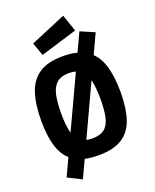

<svg xmlns="http://www.w3.org/2000/svg" viewBox="-189 -1050 1032 1282"><g transform="rotate(-20 327.0 -409.0)"><path d="M203 -746 170 -839 422 -945 463 -825ZM74 78 488 -810 588 -767 172 127ZM326 12Q219 12 157.5 -27Q96 -66 70 -143.5Q44 -221 44 -336Q44 -451 70 -530.5Q96 -610 157.5 -651Q219 -692 326 -692Q433 -692 494.5 -651Q556 -610 582 -530.5Q608 -451 608 -336Q608 -221 582 -143.5Q556 -66 494.5 -27Q433 12 326 12ZM326 -108Q382 -108 412.5 -132.5Q443 -157 454.5 -207.5Q466 -258 466 -336Q466 -415 454.5 -467Q443 -519 412.5 -545.5Q382 -572 326 -572Q270 -572 239.5 -545.5Q209 -519 197.5 -467Q186 -415 186 -336Q186 -258 197.5 -207.5Q209 -157 239.5 -132.5Q270 -108 326 -108Z"/></g></svg>

Font: Titillium Web
Style: Bold
Weight: 700
Designer: Mohamed Gaber, Accademia di Belle Arti di Urbino
Foundry: Kief Type Foundry, Accademia di Belle Arti di Urbino
Version: Version 3.000